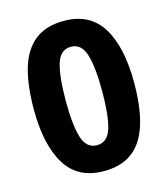

<svg xmlns="http://www.w3.org/2000/svg" viewBox="-110 -810 791 906"><g transform="rotate(-15 286.0 -357.0)"><path d="M286.1 10Q159.9 10 100.6 -86.5Q41.2 -183 41.2 -356.3Q41.2 -473.7 65 -555.5Q88.9 -637.3 142.9 -680.7Q197 -724 286.1 -724Q411.8 -724 471.6 -628Q531.3 -532 531.3 -356.3Q531.3 -270.7 518.1 -202.5Q504.9 -134.3 476.2 -87Q447.5 -39.7 400.8 -14.8Q354.1 10 286.1 10ZM286.1 -116.6Q338.1 -116.6 356.6 -177.1Q375.2 -237.6 375.2 -356.3Q375.2 -475.1 356.3 -536.2Q337.5 -597.4 286.1 -597.4Q234.3 -597.4 215.8 -536.6Q197.3 -475.7 197.3 -356.3Q197.3 -238.3 216.1 -177.4Q235 -116.6 286.1 -116.6Z"/></g></svg>

Font: Noto Sans Oriya
Style: Regular
Weight: 400
Designer: Amélie Bonet and Sol Matas
Foundry: Google LLC
Version: Version 2.006